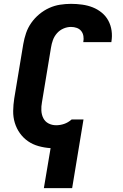

<svg xmlns="http://www.w3.org/2000/svg" viewBox="-20 -763 640 998"><path d="M208 215 243 7Q211 5 180.5 -3.5Q150 -12 125.5 -29Q101 -46 83.5 -70.5Q66 -95 57 -124.5Q48 -154 48.5 -186.5Q49 -219 54 -251L101 -534Q106 -563 115.5 -591Q125 -619 142.5 -644Q160 -669 184 -689Q208 -709 235.5 -721.5Q263 -734 292 -738.5Q321 -743 349 -743Q378 -743 407 -739Q436 -735 461.5 -725Q487 -715 508.5 -697.5Q530 -680 543 -656Q556 -632 560 -603.5Q564 -575 559 -546Q559 -546 559 -545Q559 -544 559 -544H413Q413 -544 413 -544.5Q413 -545 413 -545Q416 -560 413.5 -575.5Q411 -591 402 -602Q393 -613 379 -618Q365 -623 349 -623Q329 -623 309.5 -614.5Q290 -606 276 -590Q262 -574 255 -554.5Q248 -535 245 -515L198 -231Q194 -210 195 -188.5Q196 -167 205 -149Q214 -131 232 -121.5Q250 -112 272 -112Q293 -112 313.5 -119Q334 -126 351 -141L353 -142H414L355 215Z"/></svg>

Font: Iosevka SS04 Heavy Extended
Style: Italic
Weight: 900
Width: 7
Italic angle: -9°
Monospace: yes
Designer: Belleve Invis
Foundry: Belleve Invis
Version: Version 19.0.0; ttfautohint (v1.8.4)